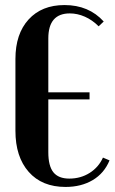

<svg xmlns="http://www.w3.org/2000/svg" viewBox="-20 -729 453 759"><path d="M41 -496Q41 -595 93 -652Q145 -709 235 -709Q331 -709 390 -644L370 -625Q345 -650 315.5 -663Q286 -676 256 -676Q171 -676 171 -577V-364H334V-336H171V-127Q171 -73 191 -48Q211 -23 254 -23Q299 -23 334.5 -45.5Q370 -68 387 -106L413 -95Q392 -44 346.5 -17Q301 10 239 10Q146 10 93.5 -49.5Q41 -109 41 -212Z"/></svg>

Font: Moniqa Black Heading
Style: Regular
Weight: 900
Designer: Rajesh Rajput
Foundry: Rajesh Rajput
Version: Version 1.000